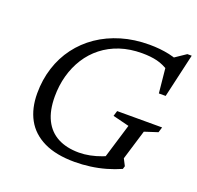

<svg xmlns="http://www.w3.org/2000/svg" viewBox="-126 -849 1018 993"><g transform="rotate(20 382.5 -352.0)"><path d="M387.5 -43Q416 -43 447.5 -49.2Q479 -55.5 509.5 -67Q540 -78.5 564.5 -95L514 -38L581.5 -260.5L491.5 -283L500.5 -312.5H748L739 -283L666.5 -259.5L616.5 -95L635.5 -58L630.5 -41.5Q593.5 -25 552.2 -13.2Q511 -1.5 468.2 4.2Q425.5 10 383 10Q280.5 10 213.2 -22.8Q146 -55.5 113.2 -115.5Q80.5 -175.5 80.5 -258Q80.5 -333 101.8 -399.2Q123 -465.5 163.2 -519.2Q203.5 -573 260.2 -611.8Q317 -650.5 387.8 -671.5Q458.5 -692.5 541 -692.5Q570 -692.5 597.5 -689.8Q625 -687 650.8 -681.5Q676.5 -676 701 -666.5L672 -667L741 -713.5H765L709.5 -472H672L657 -622.5L676.5 -596Q639 -620.5 603.5 -629.2Q568 -638 520.5 -638Q454 -638 399.2 -619.8Q344.5 -601.5 302 -568Q259.5 -534.5 230.5 -488.8Q201.5 -443 186.5 -388.5Q171.5 -334 171.5 -273.5Q171.5 -196.5 197 -145.2Q222.5 -94 270.8 -68.5Q319 -43 387.5 -43Z"/></g></svg>

Font: Newsreader
Style: Italic
Weight: 400
Italic angle: -17°
Designer: Hugues Gentile
Foundry: Production Type
Version: Version 1.003